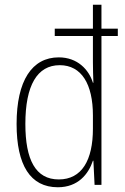

<svg xmlns="http://www.w3.org/2000/svg" viewBox="-20 -780 529 810"><path d="M224 10C309 10 353 -45 372 -102H374L379 0H408V-628H477V-659H408V-760H372V-659H211V-628H372V-517C372 -489 373 -461 374 -431H372C355 -486 307 -538 228 -538C115 -538 50 -440 50 -257C50 -83 108 10 224 10ZM228 -23C130 -23 87 -106 87 -257C87 -420 137 -505 232 -505C324 -505 372 -425 372 -293V-237C372 -104 325 -23 228 -23Z"/></svg>

Font: Noto Sans Bengali Condensed ExtraLight
Style: Regular
Weight: 200
Width: 3
Designer: Joana Ranito - Universal Thirst; Jelle Bosma - Monotype Design Team
Foundry: Universal Thirst ehf.
Version: Version 3.000